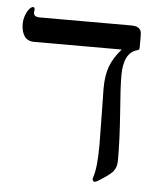

<svg xmlns="http://www.w3.org/2000/svg" viewBox="-47 -629 575 683"><g transform="rotate(5 240.5 -288.0)"><path d="M434.1 -481Q434.1 -474.1 433.1 -471.4Q432.1 -468.8 428.2 -467.8Q377.9 -456.1 377.9 -372.1Q377.9 -331.1 385.3 -237.3Q392.1 -143.6 392.1 -74.2Q392.1 -60.5 389.9 -51.5Q387.7 -42.5 380.9 -32.7Q374 -22.9 348.1 -5.4Q322.3 12.2 316.9 12.2Q308.1 12.2 308.1 2L309.6 -3.9Q321.8 -38.6 321.8 -120.1L320.3 -234.4L318.8 -320.8Q318.8 -368.2 330.8 -400.4Q342.8 -432.6 371.1 -464.8H59.1Q34.2 -464.8 23.2 -481.7Q12.2 -498.5 12.2 -524.9Q12.2 -540 17.3 -554.7Q22.5 -569.3 30 -578.6Q37.6 -587.9 43.9 -587.9Q49.8 -587.9 49.8 -580.1L48.8 -568.8Q48.8 -553.2 70.8 -553.2H397.9Q411.1 -553.2 418.9 -549.6Q426.8 -545.9 430.4 -539.8Q434.1 -533.7 434.1 -519Z"/></g></svg>

Font: Times New Roman
Style: Regular
Weight: 400
Designer: Steve Matteson
Foundry: Ascender Corporation
Version: Version 2.00.3